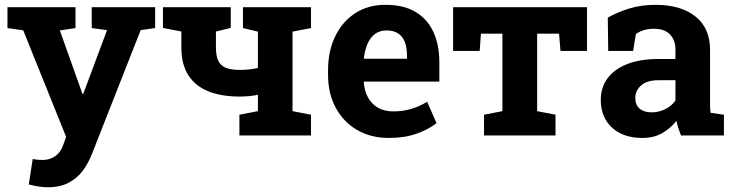

<svg xmlns="http://www.w3.org/2000/svg" viewBox="-20 -558 3022 791"><path d="M177.2 213.4Q158.7 213.4 137.9 210.2Q117.2 207 98.6 201.7L114.7 97.2Q124 99.1 135.3 100.1Q146.5 101.1 154.8 101.1Q185.5 101.1 208 85Q230.5 68.8 240.7 38.6L252.4 5.9L75.7 -433.1L10.7 -442.4V-528.3H291V-442.4L226.6 -432.6L319.8 -170.9H322.8L420.9 -433.6L357.9 -442.4V-528.3H619.1V-442.4L559.6 -434.1L357.9 78.6Q343.3 115.2 320.6 145.8Q297.9 176.3 262.9 194.8Q228 213.4 177.2 213.4Z M966.3 0V-85.4L1042.5 -100.1V-167.5Q1024.4 -163.6 1005.4 -161.9Q986.3 -160.2 967.3 -160.2Q891.1 -160.2 837.4 -182.1Q783.7 -204.1 755.4 -249Q727.1 -293.9 727.1 -362.3V-428.2L651.4 -442.9V-528.3H869.6H930.7V-442.9L869.6 -428.2V-362.3Q869.6 -327.6 879.4 -307.4Q889.2 -287.1 910.9 -278.6Q932.6 -270 967.3 -270Q987.3 -270 1005.6 -272Q1023.9 -273.9 1042.5 -277.8V-427.7L981 -442.4V-528.3H1261.2V-442.4L1185.1 -427.7V-100.1L1261.2 -85.4V0Z M1582.5 10.3Q1506.8 10.3 1450.2 -23.2Q1393.6 -56.6 1362.5 -115.2Q1331.5 -173.8 1331.5 -249V-268.6Q1331.5 -347.2 1360.8 -408Q1390.1 -468.8 1443.1 -503.4Q1496.1 -538.1 1567.9 -538.1Q1568.8 -538.1 1569.8 -538.1Q1641.6 -538.1 1690.4 -509.8Q1739.3 -481.4 1764.6 -428.2Q1790 -375 1790 -299.3V-221.7H1479.5L1478.5 -218.8Q1481.4 -184.1 1495.8 -157Q1510.3 -129.9 1536.6 -114.5Q1563 -99.1 1600.6 -99.1Q1639.6 -99.1 1673.6 -109.1Q1707.5 -119.1 1739.7 -138.7L1778.3 -50.8Q1745.6 -24.4 1696 -7.1Q1646.5 10.3 1582.5 10.3ZM1480.5 -315.9H1656.7V-328.6Q1656.7 -360.8 1648.2 -384Q1639.6 -407.2 1620.8 -419.9Q1602.1 -432.6 1572.3 -432.6Q1543.9 -432.6 1524.4 -417.7Q1504.9 -402.8 1493.9 -377Q1482.9 -351.1 1479 -318.4Z M1974.1 0V-85.4L2049.8 -100.1V-419.4H1961.4L1956.1 -348.1H1846.7V-528.3H2398.4V-348.1H2289.1L2283.2 -419.4H2192.9V-100.1L2268.6 -85.4V0Z M2626.5 10.3Q2547.9 10.3 2501.5 -32Q2455.1 -74.2 2455.1 -147Q2455.1 -196.8 2482.2 -234.4Q2509.3 -272 2562.3 -293.5Q2615.2 -314.9 2692.9 -314.9H2762.7V-354Q2762.7 -392.1 2740.5 -415.8Q2718.3 -439.5 2673.8 -439.5Q2650.9 -439.5 2632.6 -433.8Q2614.3 -428.2 2599.6 -418L2588.4 -348.1H2485.8L2483.9 -485.4Q2525.4 -508.8 2573.7 -523.4Q2622.1 -538.1 2681.6 -538.1Q2785.2 -538.1 2845.2 -490Q2905.3 -441.9 2905.3 -352.5V-134.8Q2905.3 -124 2905.5 -113.5Q2905.8 -103 2907.2 -93.3L2962.4 -85.4V0H2785.6Q2780.3 -13.7 2774.9 -29.3Q2769.5 -44.9 2767.1 -60.5Q2741.7 -28.3 2707.3 -9Q2672.9 10.3 2626.5 10.3ZM2664.6 -95.2Q2694.3 -95.2 2721.2 -108.6Q2748 -122.1 2762.7 -144V-227.5H2692.4Q2645.5 -227.5 2621.3 -206.1Q2597.2 -184.6 2597.2 -154.3Q2597.2 -126 2615 -110.6Q2632.8 -95.2 2664.6 -95.2Z"/></svg>

Font: Robotiche
Style: Bold
Weight: 700
Designer: Google
Version: Version 2.001